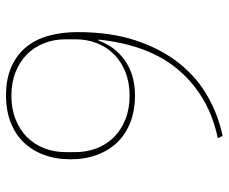

<svg xmlns="http://www.w3.org/2000/svg" viewBox="-81 -669 762 640"><g transform="rotate(90 300.0 -349.0)"><path d="M299 12Q242 12 201.5 -6.5Q161 -25 135.5 -57Q110 -89 98.5 -132.5Q87 -176 87 -226Q87 -338 115.5 -422.5Q144 -507 192 -566.5Q240 -626 302.5 -661Q365 -696 433 -710L441 -694Q304 -666 217 -567.5Q130 -469 112 -297L115 -296Q135 -352 182.5 -385Q230 -418 299 -418Q347 -418 386.5 -403Q426 -388 453.5 -360Q481 -332 496 -292Q511 -252 511 -203Q511 -154 496 -114Q481 -74 453.5 -46Q426 -18 386.5 -3Q347 12 299 12ZM299 -6Q343 -6 378 -20Q413 -34 437 -58Q461 -82 474 -115Q487 -148 487 -186V-220Q487 -258 474 -291Q461 -324 437 -348Q413 -372 378 -386Q343 -400 299 -400Q255 -400 220 -386Q185 -372 161 -348Q137 -324 124 -291Q111 -258 111 -220V-186Q111 -148 124 -115Q137 -82 161 -58Q185 -34 220 -20Q255 -6 299 -6Z"/></g></svg>

Font: IBM Plex Serif Thin
Style: Regular
Weight: 100
Designer: Mike Abbink, Paul van der Laan, Pieter van Rosmalen
Foundry: Bold Monday
Version: Version 3.001